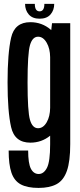

<svg xmlns="http://www.w3.org/2000/svg" viewBox="-20 -714 402 965"><path d="M174 230.5Q117.5 230.5 84.5 212.8Q51.5 195 37.5 154Q23.5 113 23.5 42.5H121.5Q121.5 107 135.2 133.8Q149 160.5 174.5 160.5Q200 160.5 216 129.5Q232 98.5 232 11.5V-32Q189 3 132.5 3Q53.5 3 35.8 -75.2Q18 -153.5 18 -300Q18 -446.5 35.8 -524.5Q53.5 -602.5 132.5 -602.5Q191 -602.5 235 -565Q236.5 -563.5 237.5 -562.5L241.5 -597.5H333V10.5Q333 97 316.2 144.8Q299.5 192.5 264.5 211.5Q229.5 230.5 174 230.5ZM232 -427Q231.5 -469.5 215 -498.5Q197.5 -529.5 171.5 -529.5Q143 -529.5 130.8 -487.5Q118.5 -445.5 118.5 -299.5Q118.5 -153 130.8 -111.2Q143 -69.5 171.5 -69.5Q197.5 -69.5 215 -100Q231.5 -129 232 -172ZM179 -620Q143 -620 124.5 -641.5Q106 -663 106 -694.5H155Q155 -657 179 -657Q203 -657 203 -694.5H252.5Q252.5 -663 234 -641.5Q215.5 -620 179 -620Z"/></svg>

Font: Anybody Condensed Medium
Style: Regular
Weight: 500
Width: 3
Designer: Tyler Finck
Foundry: Etcetera Type Company
Version: Version 1.010; ttfautohint (v1.8.3) -l 8 -r 50 -G 200 -x 14 